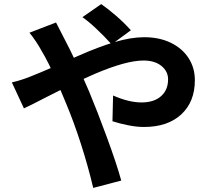

<svg xmlns="http://www.w3.org/2000/svg" viewBox="-20 -853 1040 939"><path d="M383 -769 475 -833Q508 -810 547.5 -776Q587 -742 620 -705L526 -636Q490 -676 450.5 -713Q411 -750 383 -769ZM294 -665Q348 -563 416 -405Q456 -309 503 -181Q550 -53 573 30L436 66Q410 -43 375 -151.5Q340 -260 302 -350L287 -386Q281 -400 259.5 -450.5Q238 -501 219 -539Q200 -577 183 -605Q173 -624 156 -649.5Q139 -675 124 -693L254 -743Q263 -727 294 -665ZM137 -482Q220 -515 363 -580Q460 -623 540 -647Q620 -671 685 -671Q760 -671 816 -643.5Q872 -616 902.5 -568.5Q933 -521 933 -461Q933 -355 866.5 -293.5Q800 -232 684 -232Q648 -232 606 -240.5Q564 -249 530 -260L533 -386Q610 -352 672 -352Q733 -352 767.5 -382.5Q802 -413 802 -465Q802 -504 769.5 -530.5Q737 -557 682 -557Q596 -557 442 -491Q348 -450 201 -375Q140 -343 97 -323L38 -450Q65 -456 93 -465.5Q121 -475 137 -482Z"/></svg>

Font: Merged Yaku Han JP
Style: Bold
Weight: 700
Designer: Ryoko NISHIZUKA 西塚涼子 (kana, bopomofo & ideographs); Paul D. Hunt (Latin, Greek & Cyrillic); Sandoll Communications 산돌커뮤니
Foundry: Adobe
Version: Version 2.004